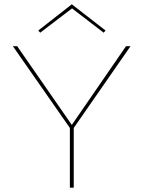

<svg xmlns="http://www.w3.org/2000/svg" viewBox="-20 -873 667 893"><path d="M315 -834 167 -721 158 -731 314 -853 471 -731 462 -721ZM587 -658 323 -278V0H305V-278L40 -658H60L314 -292L566 -658Z"/></svg>

Font: EauTestSC Thin
Style: Regular
Weight: 250
Designer: Christian Thalmann (Catharsis Fonts)
Version: Version 0.001;PS 000.001;hotconv 1.0.88;makeotf.lib2.5.64775